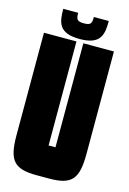

<svg xmlns="http://www.w3.org/2000/svg" viewBox="-127 -903 652 970"><g transform="rotate(15 198.5 -418.5)"><path d="M198 -798C163 -798 157 -808 157 -842H79C79 -770 88 -716 198 -716C308 -716 317 -770 317 -842H239C239 -808 234 -798 198 -798ZM186 -700H16V-165C16 -33 47 5 167 5H231C351 5 382 -33 382 -165V-700H222V-156H186Z"/></g></svg>

Font: Queering Heavy
Style: Bold
Weight: 900
Designer: Adam Naccarato
Foundry: adamnac
Version: Version 2.000;hotconv 1.0.109;makeotfexe 2.5.65596